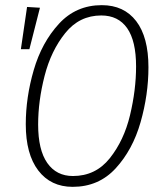

<svg xmlns="http://www.w3.org/2000/svg" viewBox="-20 -714 633 745"><path d="M556 -453Q556 -347 525.5 -240Q495 -133 429 -61Q363 11 262 11Q177 11 128.5 -52.5Q80 -116 80 -232Q80 -336 111 -442.5Q142 -549 208.5 -621.5Q275 -694 375 -694Q461 -694 508.5 -632Q556 -570 556 -453ZM128 -231Q128 -132 163.5 -81.5Q199 -31 263 -31Q351 -31 406 -100Q461 -169 484.5 -267Q508 -365 508 -456Q508 -555 473.5 -604.5Q439 -654 373 -654Q288 -654 233 -585.5Q178 -517 153 -419.5Q128 -322 128 -231ZM85 -687 135 -684 94 -523H61Z"/></svg>

Font: Fira Sans Extra Condensed ExtraLight
Style: Italic
Weight: 275
Width: 3
Italic angle: -8°
Designer: Carrois Corporate & Edenspiekermann AG
Foundry: Carrois Corporate GbR & Edenspiekermann AG
Version: Version 4.203